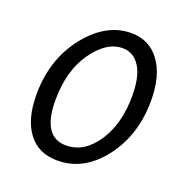

<svg xmlns="http://www.w3.org/2000/svg" viewBox="-130 -832 927 963"><g transform="rotate(20 333.5 -350.0)"><path d="M278 14Q176 14 121.5 -59Q67 -132 67 -261Q67 -450 171.5 -582Q276 -714 410 -714Q506 -714 562 -638.5Q618 -563 618 -429Q618 -245 518.5 -115.5Q419 14 278 14ZM395 -628Q309 -628 237.5 -526.5Q166 -425 166 -268Q166 -72 293 -72Q389 -72 455 -170.5Q521 -269 521 -419Q521 -524 486.5 -576Q452 -628 395 -628Z"/></g></svg>

Font: Cabin
Style: Italic
Weight: 400
Designer: Pablo Impallari
Foundry: Pablo Impallari. www.impallari.com Igino Marini. www.ikern.com
Version: Version 1.005